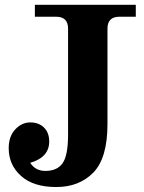

<svg xmlns="http://www.w3.org/2000/svg" viewBox="-20 -752 587 785"><path d="M15.6 -146Q15.6 -194.8 42.5 -223.1Q69.3 -251.5 103.5 -251.5Q138.7 -251.5 159.9 -230.5Q181.2 -209.5 181.2 -173.3Q181.2 -108.9 103.5 -86.4Q124.5 -53.2 165.5 -53.2Q213.9 -53.2 236.1 -85Q258.3 -116.7 258.3 -202.1V-634.8Q258.3 -683.6 209.5 -683.6H122.6V-732.4H535.2V-683.6H468.3Q419.4 -683.6 419.4 -634.8V-245.1Q419.4 -105.5 361.6 -46.4Q303.7 12.7 210 12.7Q116.7 12.7 66.2 -32.5Q15.6 -77.6 15.6 -146Z"/></svg>

Font: Munson
Style: Bold
Weight: 700
Designer: Paul James MIller
Foundry: High-Logic / Made with FontCreator
Version: Version 2.10;May 5, 2019;FontCreator 11.5.0.2430 64-bit